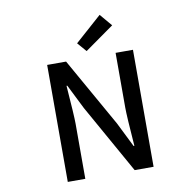

<svg xmlns="http://www.w3.org/2000/svg" viewBox="-101 -1088 1202 1190"><g transform="rotate(-10 500.0 -492.5)"><path d="M229.5 0V-736.3H348.6L592.8 -303.7L669.9 -148.4H674.8Q660.2 -338.9 660.2 -392.6V-736.3H769.5V0H650.4L407.2 -433.6L330.1 -587.9H325.2Q339.8 -397.5 339.8 -346.7V0ZM485.4 -778.3 435.5 -835.9 603.5 -985.4 668.9 -908.2Z"/></g></svg>

Font: GenEi Gothic M SemiBold
Style: Regular
Weight: 500
Designer: o_tamon (Modified); [Source Han Sans]
Ryoko NISHIZUKA  (kana & ideographs); Paul D. Hunt (Latin, Greek & Cyrillic); Wenl
Version: Version 1.1a;Original Version 1.004